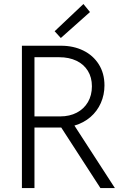

<svg xmlns="http://www.w3.org/2000/svg" viewBox="-20 -951 643 971"><path d="M90.8 -719.7H289.1Q351.6 -719.7 401.4 -695.3Q451.2 -670.9 479.7 -625.5Q508.3 -580.1 508.3 -519Q508.3 -471.7 490 -430.2Q471.7 -388.7 437.5 -359.1Q403.3 -329.6 356.4 -315.9L561 0H487.8L289.6 -306.2H284.2H154.3V0H90.8ZM256.3 -793 401.9 -930.7 435.1 -890.1 287.6 -758.8ZM284.7 -362.3Q332 -362.3 368.4 -381.3Q404.8 -400.4 424.8 -434.8Q444.8 -469.2 444.8 -514.6Q444.8 -559.6 424.3 -592.8Q403.8 -626 366.5 -643.8Q329.1 -661.6 279.8 -661.6H154.3V-362.3Z"/></svg>

Font: Reddit Sans Light
Style: Regular
Weight: 300
Designer: Stephen Hutchings
Foundry: Reddit
Version: Version 1.013